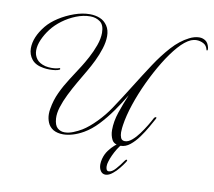

<svg xmlns="http://www.w3.org/2000/svg" viewBox="-99 -840 1336 1199"><g transform="rotate(10 569.5 -240.0)"><path d="M707 51Q665 51 651 24Q637 -3 637 -37Q637 -92 657 -151Q677 -210 702 -269Q670 -215 632.5 -162Q595 -109 554 -65.5Q513 -22 468 4Q433 24 400.5 33.5Q368 43 340 43Q303 43 277 28Q252 12 241.5 -13.5Q231 -39 231 -67Q231 -84 234 -100Q243 -156 266.5 -206Q290 -256 320.5 -303Q351 -350 381 -397Q397 -422 418 -461Q439 -500 454.5 -543Q470 -586 470 -623Q470 -673 443.5 -692.5Q417 -712 381 -712Q337 -712 291.5 -694Q246 -676 207 -647Q168 -618 142 -584Q116 -550 100 -513.5Q84 -477 84 -445Q84 -414 101.5 -390.5Q119 -367 158 -357Q167 -355 177 -354Q187 -353 196 -353Q226 -353 245 -360Q246 -361 248 -361Q251 -361 252 -357Q253 -353 249 -351Q229 -341 186 -341Q167 -341 149 -344Q97 -352 73 -382Q49 -412 49 -452Q49 -523 110 -598Q138 -632 182.5 -660.5Q227 -689 278 -707Q329 -725 375 -725Q410 -725 439 -713.5Q468 -702 487 -674Q505 -647 505 -608Q505 -571 491.5 -528.5Q478 -486 458.5 -446Q439 -406 420 -374Q397 -335 371.5 -291Q346 -247 324.5 -203.5Q303 -160 290.5 -120Q278 -80 280 -47Q283 -4 302 12.5Q321 29 347 29Q373 29 401.5 17.5Q430 6 455 -9Q494 -33 539 -79Q584 -125 617 -175Q667 -250 714.5 -326.5Q762 -403 812 -479Q856 -546 905.5 -601Q955 -656 1011 -684Q1026 -692 1042.5 -696.5Q1059 -701 1074 -701Q1096 -701 1113.5 -689Q1131 -677 1138 -647Q1139 -644 1139 -638Q1139 -631 1136 -629Q1133 -627 1131 -632Q1125 -659 1104 -670Q1083 -681 1060 -681Q1050 -681 1041.5 -679Q1033 -677 1025 -674Q988 -658 947.5 -612Q907 -566 867 -500.5Q827 -435 792 -360.5Q757 -286 732.5 -213Q708 -140 699 -79Q698 -72 696.5 -59.5Q695 -47 695 -33Q695 -14 701.5 2Q708 18 728 18Q749 18 772 -1.5Q795 -21 815.5 -49Q836 -77 853 -105Q870 -133 879 -151Q885 -163 893 -163Q900 -163 894 -152Q882 -130 863 -96.5Q844 -63 819.5 -29Q795 5 766.5 28Q738 51 707 51ZM690 225Q666 245 644 245Q625 245 613.5 228.5Q602 212 602 186Q602 171 607 151Q615 121 632.5 97Q650 73 670 56Q690 39 705 33Q714 29 718 29Q721 29 721 31Q721 35 711 45Q700 56 687 77Q674 98 663.5 121Q653 144 648 162Q643 177 643 192Q643 204 647 212.5Q651 221 661 221Q681 221 704.5 194.5Q728 168 747 140Q754 130 759 130Q763 130 763 134Q763 138 757 147Q746 164 728 186.5Q710 209 690 225Z"/></g></svg>

Font: MonteCarlo
Style: Regular
Weight: 400
Designer: Robert E. Leuschke
Foundry: Robert E. Leuschke
Version: Version 1.010; ttfautohint (v1.8.3)